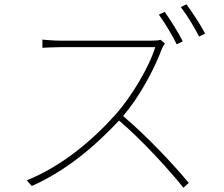

<svg xmlns="http://www.w3.org/2000/svg" viewBox="-20 -851 1040 892"><path d="M745 -796 718 -783C745 -746 782 -685 801 -645L829 -659C807 -703 770 -761 745 -796ZM846 -831 820 -818C849 -781 882 -726 905 -681L933 -695C913 -734 873 -795 846 -831ZM746 -649 726 -666C715 -663 701 -662 680 -662C649 -662 287 -662 261 -662C229 -662 177 -667 177 -667V-629C177 -629 231 -632 261 -632C287 -632 671 -632 701 -632C673 -537 588 -399 518 -320C406 -195 265 -78 104 -13L128 13C288 -58 422 -172 533 -291C641 -199 763 -65 832 21L857 -1C786 -87 665 -216 552 -312C626 -398 697 -529 732 -624C734 -630 742 -644 746 -649Z"/></svg>

Font: Harano Aji Gothic KR ExtraLight
Style: Regular
Weight: 250
Foundry: Masamichi Hosoda
Version: HaranoAjiGothicKR-ExtraLight version 20220220;ttx 4.29.1